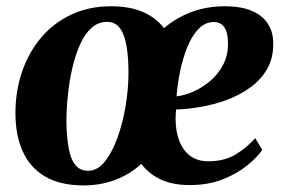

<svg xmlns="http://www.w3.org/2000/svg" viewBox="-20 -566 880 597"><path d="M240 10.5Q167.5 10.5 120.5 -17Q73.5 -44.5 50.8 -95Q28 -145.5 28 -214Q28 -281.5 48.2 -341.8Q68.5 -402 107 -448Q145.5 -494 200.8 -520.2Q256 -546.5 325.5 -546.5Q383 -546.5 423.8 -529Q464.5 -511.5 490 -478.5Q528 -511 575.8 -528.8Q623.5 -546.5 678 -546.5Q731 -546.5 764.2 -531.8Q797.5 -517 813.5 -491.2Q829.5 -465.5 829.5 -432.5Q830.5 -386.5 811 -352.2Q791.5 -318 758.2 -294Q725 -270 684.8 -255.2Q644.5 -240.5 603.5 -233.5Q562.5 -226.5 527.5 -225.5Q527 -218 526.5 -211Q526 -204 526 -196.5Q526 -157 537.8 -127.2Q549.5 -97.5 572 -81Q594.5 -64.5 627.5 -64.5Q679 -64.5 714.8 -87Q750.5 -109.5 773.5 -136.5L795.5 -100Q781.5 -79 751 -53.5Q720.5 -28 674.8 -9.2Q629 9.5 569.5 9.5Q518 9.5 480.8 -7.5Q443.5 -24.5 419.5 -56.5Q384 -24 338.5 -6.8Q293 10.5 240 10.5ZM254.5 -35Q283 -35 306 -63.8Q329 -92.5 345.5 -138.5Q362 -184.5 370.8 -237.8Q379.5 -291 379.5 -340.5Q379.5 -387 373.5 -422.5Q367.5 -458 353.2 -478Q339 -498 312.5 -498Q285.5 -498 264.5 -479.2Q243.5 -460.5 229 -428Q214.5 -395.5 205 -354.8Q195.5 -314 191 -270Q186.5 -226 186.5 -184Q187.5 -137.5 193.8 -104Q200 -70.5 214.5 -52.8Q229 -35 254.5 -35ZM529 -266.5Q553.5 -269 581.2 -281.2Q609 -293.5 633.5 -314.2Q658 -335 673.5 -364Q689 -393 689 -429.5Q689 -465 677.5 -481.2Q666 -497.5 645 -497.5Q617.5 -497.5 596.8 -475.5Q576 -453.5 562 -418.5Q548 -383.5 539.8 -343.2Q531.5 -303 529 -266.5Z"/></svg>

Font: Merriweather 72pt ExtraBold
Style: Italic
Weight: 800
Italic angle: -7.8°
Version: Version 2.101